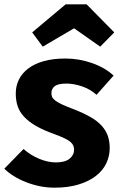

<svg xmlns="http://www.w3.org/2000/svg" viewBox="-31 -853 563 889"><path d="M477 -168Q477 -130 461 -96.5Q445 -63 412.5 -38Q380 -13 332 1.5Q284 16 221 16Q186 16 152.5 9Q119 2 88.5 -10Q58 -22 32.5 -38Q7 -54 -11 -72L78 -163Q111 -134 151 -117.5Q191 -101 228 -101Q270 -101 291 -118Q312 -135 312 -160Q312 -170 308.5 -178.5Q305 -187 295.5 -195.5Q286 -204 268 -212.5Q250 -221 221 -232Q170 -250 135.5 -270Q101 -290 80 -313Q59 -336 50.5 -362Q42 -388 42 -420Q42 -455 56.5 -484.5Q71 -514 100 -536Q129 -558 172 -570Q215 -582 272 -582Q335 -582 395 -561Q455 -540 495 -503L416 -414Q387 -440 349 -453Q311 -466 277 -466Q238 -466 222.5 -454Q207 -442 207 -422Q207 -413 210 -405Q213 -397 223.5 -388.5Q234 -380 255 -370Q276 -360 311 -347Q357 -329 389 -310.5Q421 -292 440.5 -270Q460 -248 468.5 -223Q477 -198 477 -168ZM167 -637 118 -703 273 -833H370L498 -703L433 -637L312 -722Z"/></svg>

Font: Qjlgwqiwhsfqbnnlvksmvfsycuq
Style: Regular
Weight: 700
Italic angle: -8°
Designer: Carrois Corporate & Edenspiekermann
Foundry: Carrois Corporate GbR & Edenspiekermann AG
Version: Version 2.001